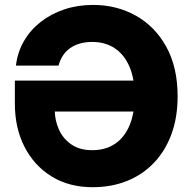

<svg xmlns="http://www.w3.org/2000/svg" viewBox="-20 -758 787 788"><path d="M359.9 10.3Q263.7 10.3 192.1 -33.7Q120.6 -77.6 80.8 -155Q41 -232.4 41 -332.5V-427.2H589.8V-300.3H171.4L204.6 -308.1Q204.6 -265.1 221.7 -226.8Q238.8 -188.5 273.2 -165Q307.6 -141.6 358.4 -141.6Q413.6 -141.6 452.4 -168Q491.2 -194.3 512 -244.1Q532.7 -293.9 532.7 -364.7Q532.7 -434.6 511.5 -484.1Q490.2 -533.7 451.2 -559.8Q412.1 -585.9 358.4 -585.9Q330.6 -585.9 307.9 -579.3Q285.2 -572.8 267.6 -560.3Q250 -547.9 238 -529.5Q226.1 -511.2 220.2 -488.8H45.4Q51.8 -543.5 78.1 -589.1Q104.5 -634.8 147 -668Q189.5 -701.2 244.1 -719.5Q298.8 -737.8 361.8 -737.8Q459 -737.8 537.8 -693.6Q616.7 -649.4 662.8 -565.4Q709 -481.4 709 -362.8Q709 -276.4 683.8 -207.8Q658.7 -139.2 612.3 -90.3Q565.9 -41.5 502 -15.6Q438 10.3 359.9 10.3Z"/></svg>

Font: Inter 17pt ExtraBold
Style: Regular
Weight: 800
Version: Version 4.001;git-66647c0bb